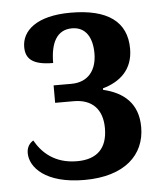

<svg xmlns="http://www.w3.org/2000/svg" viewBox="-45 -586 538 636"><g transform="rotate(-5 224.0 -268.0)"><path d="M211 10C345 10 413 -56 413 -148C413 -227 366 -266 298 -282V-287C355 -303 399 -340 399 -410C399 -500 336 -546 213 -546C98 -546 50 -499 50 -446C50 -408 71 -385 141 -385C141 -451 162 -494 213 -494C259 -494 280 -457 280 -405C280 -350 252 -311 195 -311H136V-253H198C258 -253 293 -219 293 -155C293 -88 258 -54 192 -54C117 -54 76 -94 53 -135C41 -128 31 -115 31 -95C31 -48 81 10 211 10Z"/></g></svg>

Font: Noto Serif Condensed Semi
Style: Regular
Weight: 600
Width: 3
Designer: Monotype Design Team
Foundry: Monotype Imaging Inc.
Version: Version 1.002